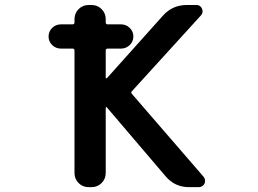

<svg xmlns="http://www.w3.org/2000/svg" viewBox="-20 -775 1040 774"><path d="M742.2 -20.5Q684.6 -20.5 647.5 -64.5L411.1 -341.8Q410.2 -343.8 408.2 -343.3Q406.2 -342.8 406.2 -340.8V-78.1Q406.2 -53.7 389.6 -37.1Q373 -20.5 348.6 -20.5H337.9Q313.5 -20.5 296.9 -37.1Q280.3 -53.7 280.3 -78.1V-571.3Q280.3 -579.1 272.5 -579.1H225.6Q205.1 -579.1 190.4 -593.3Q175.8 -607.4 175.8 -627.9Q175.8 -648.4 190.4 -662.6Q205.1 -676.8 225.6 -676.8H272.5Q280.3 -676.8 280.3 -684.6V-697.3Q280.3 -721.7 296.9 -738.3Q313.5 -754.9 337.9 -754.9H348.6Q373 -754.9 389.6 -738.3Q406.2 -721.7 406.2 -697.3V-684.6Q406.2 -676.8 414.1 -676.8H467.8Q488.3 -676.8 502.9 -662.6Q517.6 -648.4 517.6 -627.9Q517.6 -607.4 502.9 -593.3Q488.3 -579.1 467.8 -579.1H414.1Q406.2 -579.1 406.2 -571.3V-461.9Q406.2 -460 408.2 -459.5Q410.2 -459 411.1 -460L637.7 -712.9Q675.8 -754.9 733.4 -754.9H771.5Q788.1 -754.9 794.4 -739.7Q800.8 -724.6 790 -712.9L511.7 -407.2Q506.8 -402.3 511.7 -396.5L799.8 -63.5Q806.6 -55.7 806.6 -46.9Q806.6 -41 804.7 -35.2Q796.9 -20.5 780.3 -20.5Z"/></svg>

Font: Rounded Mgen+ 2m medium
Style: Regular
Weight: 500
Designer: [Source Han Sans]
Ryoko NISHIZUKA  (kana & ideographs); Paul D. Hunt (Latin, Greek & Cyrillic); Wenlong ZHANG  (bopomofo
Version: Version 1.059.20150602